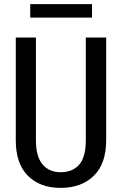

<svg xmlns="http://www.w3.org/2000/svg" viewBox="-20 -891 583 921"><path d="M489.3 -710.9V-218.3Q489.3 -105.5 429.7 -47.6Q370.1 10.3 270.5 10.3Q172.4 10.3 114 -47.6Q55.7 -105.5 55.7 -218.3V-710.9H152.3V-218.3Q152.3 -140.6 183.8 -102.8Q215.3 -64.9 270.5 -64.9Q328.1 -64.9 359.9 -101.3Q391.6 -137.7 391.6 -218.3V-710.9ZM421.4 -806.6H125V-871.1H421.4Z"/></svg>

Font: Franco
Style: Regular
Weight: 400
Designer: Google
Version: Version 1.200311; 2013